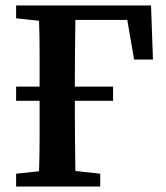

<svg xmlns="http://www.w3.org/2000/svg" viewBox="-20 -683 607 703"><path d="M39 -616V-663H533L540 -465H471L446 -610H256Q255 -547 254.5 -484.5Q254 -422 254 -366H394V-314H254V-302Q254 -244 254.5 -182Q255 -120 256 -57L347 -47V0H39V-47L123 -56Q125 -118 125 -180.5Q125 -243 125 -302V-314H39V-366H125Q125 -428 125 -488Q125 -548 123 -607Z"/></svg>

Font: Source Serif Pro SemiBold
Style: Regular
Weight: 600
Designer: Frank Grießhammer
Foundry: Adobe Systems Incorporated
Version: Version 3.001;hotconv 1.0.111;makeotfexe 2.5.65597